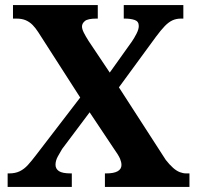

<svg xmlns="http://www.w3.org/2000/svg" viewBox="-20 -734 775 754"><path d="M10 0V-53H16Q40 -53 57.5 -61.5Q75 -70 89.5 -86Q104 -102 120 -123L295 -351L130 -608Q119 -625 107.5 -636.5Q96 -648 81 -654.5Q66 -661 44 -661H31V-714H364V-661H359Q325 -661 313.5 -651.5Q302 -642 302 -630Q302 -620 309 -606Q316 -592 328 -573L411 -449L498 -571Q507 -584 516 -601.5Q525 -619 525 -632Q525 -650 509 -655.5Q493 -661 470 -661H466V-714H700V-661H691Q672 -661 657 -654Q642 -647 627 -631.5Q612 -616 592 -589L447 -391L631 -106Q646 -87 659.5 -75Q673 -63 686 -58Q699 -53 711 -53H724V0H392V-53H397Q427 -53 442 -61.5Q457 -70 457 -86Q457 -97 451.5 -110.5Q446 -124 424 -155L332 -293L224 -149Q216 -136 207 -119.5Q198 -103 198 -87Q198 -71 211.5 -62Q225 -53 258 -53H262V0Z"/></svg>

Font: Noto Rashi Hebrew
Style: Bold
Weight: 700
Version: Version 1.006